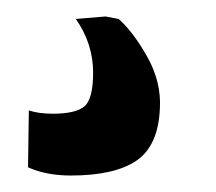

<svg xmlns="http://www.w3.org/2000/svg" viewBox="-20 -25 262 233"><path d="M72 -2 108 -5 124 -2Q142 14 159 44.5Q176 75 174 107Q172 152 145.5 170Q119 188 66 188Q36 188 14 178L15 109Q27 113 44 113Q72 113 82.5 104Q93 95 93 63Q93 28 72 -2Z"/></svg>

Font: Aikya
Style: Bold
Weight: 700
Designer: Neelakash Kshetrimayum (Latin subset based on Merriweather by Eben Sorkin)
Foundry: Brand New Type
Version: Version 1.00 b005